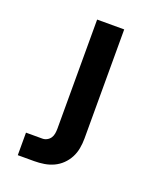

<svg xmlns="http://www.w3.org/2000/svg" viewBox="-136 -609 772 913"><g transform="rotate(20 250.0 -152.5)"><path d="M63 215V101H146Q158 101 169 95Q180 89 186.5 79Q193 69 195 56.5Q197 44 197 32V-520H334V32Q334 57 329.5 82Q325 107 313.5 129Q302 151 284 168.5Q266 186 243.5 196.5Q221 207 196 211Q171 215 146 215Z"/></g></svg>

Font: Iosevka Term Curly Heavy
Style: Regular
Weight: 900
Designer: Belleve Invis
Foundry: Belleve Invis
Version: Version 32.3.0